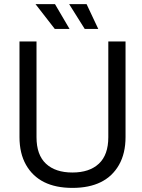

<svg xmlns="http://www.w3.org/2000/svg" viewBox="-20 -902 690 936"><path d="M333 14Q171 14 107 -98Q75 -154 75 -234V-700H158V-233Q158 -147 204 -104Q250 -61 333 -61Q416 -61 462 -104Q508 -147 508 -233V-700H592V-234Q592 -154 560 -98Q496 14 333 14ZM319 -761H247L153 -882H248ZM459 -761H393L317 -882H402Z"/></svg>

Font: Rilu
Style: Regular
Weight: 500
Designer: Alí Sinisterra
Foundry: Alí Sinisterra
Version: 0.1